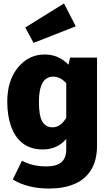

<svg xmlns="http://www.w3.org/2000/svg" viewBox="-20 -866 601 1110"><path d="M264 224Q140 224 54 172L107 63Q167 96 247 96Q308 96 335.5 71.5Q363 47 363 -2V-63Q311 -2 228 -2Q157 -2 111.5 -37.5Q66 -73 44 -135.5Q22 -198 22 -278Q22 -401 84 -476Q146 -551 238 -551Q319 -551 376 -492L385 -533H541V-26Q541 61 506.5 116.5Q472 172 409.5 198Q347 224 264 224ZM284 -130Q330 -130 363 -185V-385Q328 -423 288 -423Q205 -423 205 -277Q205 -196 225 -163Q245 -130 284 -130ZM174 -618 126 -707 350 -846 418 -714Z"/></svg>

Font: Trujillo ExtraBold
Style: Regular
Weight: 800
Designer: Fira Sans original fonts by bBox Type GmbH, Carrois Corporate GbR, & Edenspiekermann AG / Changes by Cristiano Sobral
Foundry: Fira Sans original fonts by bBox Type GmbH, Carrois Corporate GbR, & Edenspiekermann AG / Changes by Cristiano Sobral
Version: Version 4.301;July 28, 2020;FontCreator 13.0.0.2655 64-bit